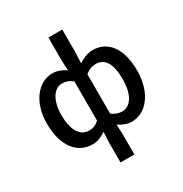

<svg xmlns="http://www.w3.org/2000/svg" viewBox="-226 -966 1293 1358"><g transform="rotate(-30 420.5 -287.0)"><path d="M364 223H477V57L473 -23C508 0 544 14 579 14C692 14 791 -95 791 -284C791 -454 718 -564 590 -564C550 -564 508 -547 473 -524L477 -608V-797H364V-608L368 -527C337 -548 303 -564 260 -564C149 -564 50 -454 50 -275C50 -92 133 14 260 14C300 14 338 -4 368 -25L364 57ZM287 -83C212 -83 169 -152 169 -276C169 -395 219 -468 283 -468C311 -468 340 -460 368 -436V-117C341 -91 317 -83 287 -83ZM556 -83C533 -83 503 -89 473 -114V-434C504 -460 532 -468 560 -468C638 -468 672 -397 672 -282C672 -154 624 -83 556 -83Z"/></g></svg>

Font: Noto Sans CJK HK Medium
Style: Regular
Weight: 500
Designer: Ryoko NISHIZUKA 西塚涼子 (kana, bopomofo & ideographs); Paul D. Hunt (Latin, Greek & Cyrillic); Sandoll Communications 산돌커뮤니
Foundry: Adobe
Version: Version 2.004;hotconv 1.0.118;makeotfexe 2.5.65603